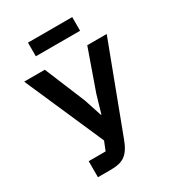

<svg xmlns="http://www.w3.org/2000/svg" viewBox="-208 -1002 1016 1120"><g transform="rotate(-30 300.0 -442.0)"><path d="M118 -108H232L256 -168L24 -698H163L276 -425L315 -306H318L353 -426L449 -698H580L360 -115Q348 -82 333.5 -59.5Q319 -37 301 -24Q283 -11 259.5 -5.5Q236 0 206 0H118ZM157 -884H455V-792H157Z"/></g></svg>

Font: IBM Plex Mono SemiBold
Style: Regular
Weight: 600
Monospace: yes
Designer: Mike Abbink, Paul van der Laan, Pieter van Rosmalen
Foundry: Bold Monday
Version: Version 2.3